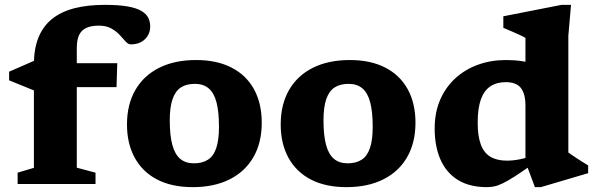

<svg xmlns="http://www.w3.org/2000/svg" viewBox="-20 -757 2454 790"><path d="M193.5 -398.5 119.5 -385 17.5 -426.5V-462L127.5 -510L208 -497H462.5L459.5 -398.5ZM296 -67 373 -46.5V0H52.5V-46.5L119.5 -66.5V-492Q119.5 -556 138.2 -602.5Q157 -649 193.8 -678.8Q230.5 -708.5 285 -722.8Q339.5 -737 411 -737Q468.5 -737 505 -730.5Q541.5 -724 561.8 -712Q582 -700 590 -683.8Q598 -667.5 598 -648Q598 -617 576.5 -595.8Q555 -574.5 518 -574.5Q507.5 -574.5 497 -586Q486.5 -597.5 472.8 -612.8Q459 -628 438.2 -639.8Q417.5 -651.5 387 -651.5Q355 -651.5 334.8 -642Q314.5 -632.5 305.2 -612.2Q296 -592 296 -559.5Z M778 -85Q812.5 -85 835.5 -99.8Q858.5 -114.5 869.8 -147.8Q881 -181 881 -235.5Q881 -297 870.8 -336Q860.5 -375 838.5 -393.5Q816.5 -412 782 -412Q747 -412 724.2 -397.2Q701.5 -382.5 690 -349.2Q678.5 -316 678.5 -261.5Q678.5 -200.5 689 -161.2Q699.5 -122 721.5 -103.5Q743.5 -85 778 -85ZM773 13Q687.5 13 627.2 -18Q567 -49 534.8 -107.2Q502.5 -165.5 502.5 -245Q502.5 -327 536.8 -386.5Q571 -446 634.8 -478Q698.5 -510 787 -510Q872 -510 932.5 -479Q993 -448 1025 -390Q1057 -332 1057 -252Q1057 -170 1022.8 -110.5Q988.5 -51 924.8 -19Q861 13 773 13Z M1410.5 -85Q1445 -85 1468 -99.8Q1491 -114.5 1502.2 -147.8Q1513.5 -181 1513.5 -235.5Q1513.5 -297 1503.2 -336Q1493 -375 1471 -393.5Q1449 -412 1414.5 -412Q1379.5 -412 1356.8 -397.2Q1334 -382.5 1322.5 -349.2Q1311 -316 1311 -261.5Q1311 -200.5 1321.5 -161.2Q1332 -122 1354 -103.5Q1376 -85 1410.5 -85ZM1405.5 13Q1320 13 1259.8 -18Q1199.5 -49 1167.2 -107.2Q1135 -165.5 1135 -245Q1135 -327 1169.2 -386.5Q1203.5 -446 1267.2 -478Q1331 -510 1419.5 -510Q1504.5 -510 1565 -479Q1625.5 -448 1657.5 -390Q1689.5 -332 1689.5 -252Q1689.5 -170 1655.2 -110.5Q1621 -51 1557.2 -19Q1493.5 13 1405.5 13Z M2142 -322.5Q2142 -371 2123.2 -395Q2104.5 -419 2061 -419Q2024 -419 1998 -402Q1972 -385 1958.8 -348.5Q1945.5 -312 1945.5 -252.5Q1945.5 -196.5 1958.5 -162Q1971.5 -127.5 1998.2 -111.8Q2025 -96 2066 -96Q2091 -96 2120 -101.8Q2149 -107.5 2177 -118.5V-85Q2130.5 -52 2099.8 -32.2Q2069 -12.5 2048.8 -2.8Q2028.5 7 2013.5 10Q1998.5 13 1983.5 13Q1912 13 1864.2 -16.5Q1816.5 -46 1792.5 -100.2Q1768.5 -154.5 1768.5 -228Q1768.5 -294.5 1791.2 -346.8Q1814 -399 1854.2 -435.5Q1894.5 -472 1947.5 -491Q2000.5 -510 2061.5 -510Q2097.5 -510 2127.2 -505.5Q2157 -501 2186.8 -490.2Q2216.5 -479.5 2251 -461L2142 -452V-601Q2136 -605 2120 -612.5Q2104 -620 2085.2 -628Q2066.5 -636 2051 -642.5V-690L2290.5 -737H2329.5L2318.5 -610V-129.5Q2323.5 -126 2333.5 -119Q2343.5 -112 2355.8 -104Q2368 -96 2379.8 -88.8Q2391.5 -81.5 2400 -76.5V-44.5L2205.5 13H2181L2142 -91Z"/></svg>

Font: Newsreader 9pt
Style: Bold
Weight: 700
Designer: Hugues Gentile
Foundry: Production Type
Version: Version 1.003